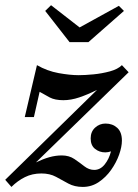

<svg xmlns="http://www.w3.org/2000/svg" viewBox="-38 -726 544 756"><path d="M275.5 -618 430 -703 450 -683 310 -560H236L140 -683L163 -705.5ZM59.5 -265 107.5 -469.5Q147.5 -446.5 192.5 -438.2Q237.5 -430 272 -430Q296 -430 329.8 -433.2Q363.5 -436.5 394.8 -445Q426 -453.5 442 -469.5L468.5 -441.5L103.5 -86.5Q131.5 -100 156.2 -107Q181 -114 205.5 -114Q234 -114 255 -99.8Q276 -85.5 294.2 -71.2Q312.5 -57 333 -57Q357 -57 374.2 -78.5Q391.5 -100 399 -130Q387.5 -126 376.5 -126Q353.5 -126 336.2 -139.8Q319 -153.5 319 -181Q319 -207.5 336.5 -223.5Q354 -239.5 377.5 -239.5Q405 -239.5 423.5 -222.8Q442 -206 442 -172.5Q442 -148 431 -117Q420 -86 399.5 -57Q379 -28 350.8 -9Q322.5 10 288 10Q255.5 10 231.2 -3.2Q207 -16.5 182.5 -29.8Q158 -43 125 -43Q89 -43 60 -28.5Q31 -14 7 10L-17.5 -18L344 -372Q307 -353.5 274.2 -342.5Q241.5 -331.5 211.5 -331.5Q178.5 -331.5 158 -342.2Q137.5 -353 118 -364.5L95.5 -265Z"/></svg>

Font: Bodoni* 06pt Medium
Style: Italic
Weight: 500
Italic angle: -13°
Version: Version 2.3